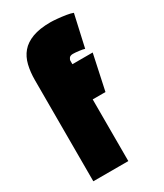

<svg xmlns="http://www.w3.org/2000/svg" viewBox="-180 -786 736 860"><g transform="rotate(-30 187.5 -356.5)"><path d="M305 -532 342 -697Q330 -702 308 -705.5Q286 -709 264 -711Q242 -713 230 -713Q173 -713 136 -699Q99 -685 78 -660Q57 -635 48.5 -600Q40 -565 40 -523V0H221V-319H287L326 -501H221V-518Q221 -522 222.5 -525.5Q224 -529 226.5 -532.5Q229 -536 234 -538Q239 -540 246 -540Q257 -540 277 -537.5Q297 -535 305 -532Z"/></g></svg>

Font: Advent Pro Black
Style: Regular
Weight: 900
Version: Version 3.000